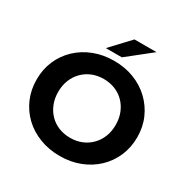

<svg xmlns="http://www.w3.org/2000/svg" viewBox="-199 -1078 1242 1267"><g transform="rotate(30 422.0 -444.5)"><path d="M423 12Q340 12 269.5 -15Q199 -42 147.5 -91Q96 -140 67.5 -206Q39 -272 39 -350Q39 -428 67.5 -494Q96 -560 148 -609Q200 -658 270 -685Q340 -712 422 -712Q505 -712 574.5 -685Q644 -658 695.5 -609Q747 -560 776 -494.5Q805 -429 805 -350Q805 -272 776 -205.5Q747 -139 695.5 -90.5Q644 -42 574.5 -15Q505 12 423 12ZM422 -126Q469 -126 508.5 -142Q548 -158 578 -188Q608 -218 624.5 -259Q641 -300 641 -350Q641 -400 624.5 -441Q608 -482 578.5 -512Q549 -542 509 -558Q469 -574 422 -574Q375 -574 335.5 -558Q296 -542 266 -512Q236 -482 219.5 -441Q203 -400 203 -350Q203 -301 219.5 -259.5Q236 -218 265.5 -188Q295 -158 335 -142Q375 -126 422 -126ZM331 -757 466 -901H634L453 -757Z"/></g></svg>

Font: MOST Montserrat
Style: Bold
Weight: 700
Designer: Julieta Ulanovsky
Foundry: Julieta Ulanovsky
Version: Version 8.000;March 11, 2024;FontCreator 15.0.0.2926 64-bit